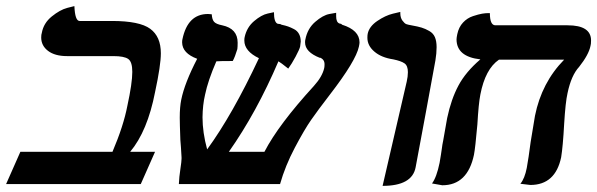

<svg xmlns="http://www.w3.org/2000/svg" viewBox="-20 -604 1959 630"><path d="M347.2 -535.2Q438 -535.2 472.9 -509.5Q507.8 -483.9 507.8 -429.2Q507.8 -390.1 488.8 -301.8Q463.9 -173.8 407.2 -106H488.8L441.9 0H0L46.9 -106H349.1Q385.3 -190.9 397.9 -256.8Q414.1 -331.1 414.1 -368.2Q414.1 -401.4 400.6 -410.6Q387.2 -419.9 352.1 -419.9H200.2Q160.2 -419.9 137.7 -437Q115.2 -454.1 115.2 -481Q115.2 -490.7 117.2 -496.1Q123 -528.3 149.9 -550Q176.8 -571.8 200.7 -578.1L224.1 -584Q226.1 -535.2 241.2 -535.2Z M1157.7 -451.2Q1147.9 -404.3 1062 -293Q1022.9 -242.2 1001 -210.7Q979 -179.2 947.5 -119.6Q916 -60.1 898.9 0H566.9Q567.9 -23.9 571.8 -48.8Q575.7 -74.7 575.7 -83V-87.9Q573.7 -125 571.8 -145Q569.8 -199.2 569.8 -217.8Q569.8 -252.9 574.7 -276.9Q585.9 -332 627 -411.1Q578.1 -429.2 577.6 -464.8Q577.6 -471.7 578.6 -475.1Q595.7 -558.1 662.6 -558.1L674.8 -557.1Q675.8 -540 682.4 -532.5Q689 -524.9 709 -521Q759.8 -510.3 759.8 -463.9Q759.8 -450.7 758.8 -442.9Q751 -417 743.7 -403.8Q699.7 -403.8 690.9 -402.8H689.9Q662.1 -338.9 652.8 -293Q645 -259.8 644.5 -219.2Q644.5 -169.4 659.7 -113.8Q742.7 -227.5 829.6 -413.1Q781.7 -436 781.7 -471.2Q781.7 -478 782.7 -481.9Q789.6 -514.2 813.7 -534.7Q837.9 -555.2 858.4 -559.6L878.9 -564Q878.9 -529.8 891.6 -525.9Q893.6 -525.9 896.2 -525.4Q898.9 -524.9 899.9 -524.9Q899.9 -524.9 903.8 -522.9Q917 -520 925.3 -517.1Q933.6 -514.2 944.6 -508.5Q955.6 -502.9 961.2 -492.4Q966.8 -481.9 966.8 -467.8Q966.8 -464.8 964.8 -451.2Q962.9 -442.4 950 -418.2Q937 -394 925.8 -378.9Q900.9 -398.9 893.6 -402.8Q821.8 -234.9 731 -106H847.7Q893.6 -194.8 1009.8 -321.8Q1037.6 -352.5 1043.9 -380.9Q1044.9 -385.7 1044.9 -393.1Q1044.9 -409.2 1029.8 -415V-414.1Q981 -433.1 981 -464.8Q981 -470.7 981.9 -474.1Q988.8 -510.3 1014.2 -532.2Q1039.6 -554.2 1061 -558.1L1083 -562V-550.8Q1083 -530.8 1093.8 -526.9Q1100.6 -525.9 1102.5 -523.9H1100.6Q1100.6 -522.9 1102.5 -522.9Q1159.7 -504.9 1159.7 -464.8Q1159.7 -460.9 1157.7 -451.2Z M1235.4 5.9 1314.5 -335.9Q1318.4 -353 1318.4 -367.2Q1318.4 -388.2 1307.4 -396Q1296.4 -403.8 1270.5 -409.2Q1231.4 -415 1208.5 -434.6Q1185.5 -454.1 1185.5 -480Q1185.5 -488.8 1186.5 -493.2Q1191.4 -517.1 1218 -535.2Q1244.6 -553.2 1269 -559.1L1293.5 -564.9V-561Q1293.5 -545.9 1300.5 -536.4Q1307.6 -526.9 1313 -524.9Q1318.4 -522.9 1329.6 -521Q1351.6 -517.1 1363.5 -513.4Q1375.5 -509.8 1388.4 -502.4Q1401.4 -495.1 1407 -482.2Q1412.6 -469.2 1412.6 -449.2Q1412.6 -429.2 1408.7 -405.8Q1398.9 -351.6 1377.2 -234.4Q1355.5 -117.2 1343.8 -55.2Q1332.5 5.9 1235.4 5.9Z M1842.3 -298.8Q1835.4 -269 1831.1 -196.8Q1827.1 -123.5 1821.3 -87.9Q1802.2 2.9 1720.2 2.9Q1720.2 2.9 1687.5 -1Q1701.7 -18.1 1708.5 -53.2Q1714.4 -85.4 1721.2 -138.2Q1732.4 -208 1735.4 -224.1Q1757.3 -333 1831.1 -408.2H1617.2Q1572.3 -377.4 1556.2 -293.9Q1550.3 -264.2 1546.4 -195.8Q1539.6 -118.7 1535.2 -96.2Q1514.2 3.9 1431.2 3.9Q1431.2 3.9 1397.5 -2Q1412.6 -22 1422.4 -69.8Q1424.3 -78.6 1426.8 -96.2Q1429.2 -113.8 1430.2 -119.1Q1430.2 -120.1 1431.6 -129.2Q1433.1 -138.2 1434.1 -142.1Q1434.1 -144 1447.3 -216.8Q1460.4 -278.8 1484.4 -323.5Q1508.3 -368.2 1556.2 -409.2Q1478 -418 1478 -475.1Q1478 -480 1480.5 -492.2Q1485.4 -515.1 1499.3 -530Q1513.2 -544.9 1531.7 -551Q1550.3 -557.1 1561.8 -559.1Q1573.2 -561 1583.5 -561H1587.4Q1587.4 -521 1605.5 -521H1842.3Q1919.4 -521 1919.4 -471.2Q1919.4 -459 1917.5 -453.1Q1911.6 -424.3 1880.4 -384.8Q1854.5 -356.9 1842.3 -298.8Z"/></svg>

Font: Linux Libertine
Style: Semibold Italic
Weight: 600
Italic angle: -11.5°
Designer: Philipp H. Poll
Foundry: Philipp H. Poll
Version: Version 5.1.2 ; ttfautohint (v0.9)